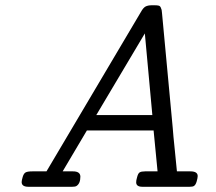

<svg xmlns="http://www.w3.org/2000/svg" viewBox="-20 -716 829 736"><path d="M63 -18.1Q63 -23.9 66.9 -37.4Q70.8 -50.8 77.9 -54.9Q85 -59.1 104 -59.1H158.2L520 -669.9Q528.8 -686 537.8 -690.9Q546.9 -695.8 562 -695.8H573.2Q583 -695.8 588.6 -694.3Q594.2 -692.9 596.7 -686Q599.1 -679.2 599.6 -678Q600.1 -676.8 601.1 -665L642.1 -226.1Q644 -198.2 649.9 -142.6Q655.8 -86.9 658.2 -59.1H710Q737.8 -59.1 737.8 -41Q737.8 -34.2 733.9 -20.5Q730 -6.8 723.1 -2.9Q718.3 0 707 0H525.9Q502 0 502 -17.1Q502 -24.9 504.9 -34.2Q508.8 -51.3 515.4 -55.2Q522 -59.1 536.1 -59.1H584L568.8 -215.8H313L220.2 -59.1H259.8Q287.6 -59.1 288.1 -39.1Q288.1 -12.2 272.9 -2.9Q268.1 0 256.8 0H88.9Q63 0 63 -18.1ZM349.1 -274.9H564L535.2 -587.9Z"/></svg>

Font: CMU Concrete
Style: Italic
Weight: 500
Italic angle: -14.04°
Version: Version 0.7.0